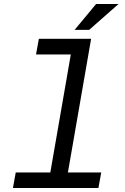

<svg xmlns="http://www.w3.org/2000/svg" viewBox="-20 -945 627 965"><path d="M175.3 -750H438L321.3 -78.1H488.8L474.6 0H44.9L59.1 -78.1H232.9L335.9 -671.4H161.1ZM462.9 -924.8H575.7L428.2 -794.9H355Z"/></svg>

Font: Roboto Mono
Style: Italic
Weight: 400
Designer: Google
Version: Version 2.000985; 2015; ttfautohint (v1.3)